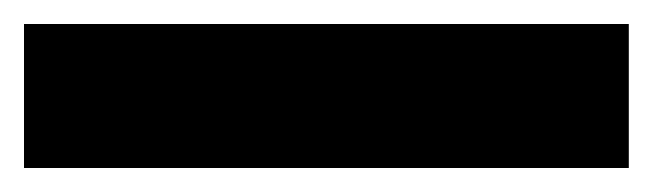

<svg xmlns="http://www.w3.org/2000/svg" viewBox="-23 -993 544 160"><path d="M501 -853V-973H-3V-853Z"/></svg>

Font: Noto Sans Kannada UI SemiCondensed Black
Style: Regular
Weight: 900
Width: 4
Designer: Jelle Bosma - Monotype Design Team
Foundry: Monotype Imaging Inc.
Version: Version 2.005